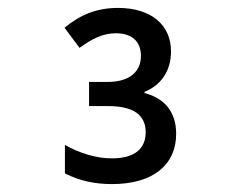

<svg xmlns="http://www.w3.org/2000/svg" viewBox="-20 -873 603 485"><path d="M263 -408C367 -408 425 -457 425 -535C425 -591 395 -625 345 -638V-641C385 -657 412 -692 412 -743C412 -810 362 -853 278 -853C223 -853 182 -835 143 -803L181 -752C212 -775 240 -789 273 -789C312 -789 336 -769 336 -732C336 -693 309 -666 251 -666H205V-605H253C315 -605 348 -584 348 -539C348 -499 322 -473 263 -473C224 -473 183 -485 144 -507V-435C181 -416 220 -408 263 -408Z"/></svg>

Font: Noto Sans Mono SemiCondensed Medium
Style: Regular
Weight: 500
Width: 4
Designer: Monotype Design Team
Foundry: Monotype Imaging Inc.
Version: Version 2.014